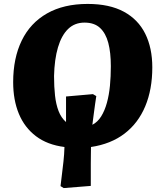

<svg xmlns="http://www.w3.org/2000/svg" viewBox="-20 -737 830 977"><path d="M304 220 288 210Q291 184 295 152Q299 120 303 84Q307 48 308 11Q221 0 163 -44Q105 -88 76 -158Q47 -228 47 -319Q47 -441 90.5 -530.5Q134 -620 219 -668.5Q304 -717 426 -717Q537 -717 610 -677.5Q683 -638 719 -565.5Q755 -493 755 -394Q755 -282 719 -196Q683 -110 613.5 -57Q544 -4 443 11Q443 25 442.5 47.5Q442 70 442 97Q442 124 442 153Q442 182 442 209ZM450 -102Q477 -116 495 -145Q513 -174 524 -214Q535 -254 539.5 -301Q544 -348 544 -400Q544 -470 531 -519Q518 -568 489 -595Q460 -622 410 -622Q360 -622 326.5 -589.5Q293 -557 275 -496Q257 -435 255 -350Q255 -295 260 -250.5Q265 -206 278 -172Q291 -138 316 -116Q316 -137 316 -157.5Q316 -178 316 -196Q316 -214 316 -227Q316 -240 316 -246L453 -258L470 -248Q467 -230 464 -208Q461 -186 457.5 -160Q454 -134 450 -102Z"/></svg>

Font: Literata ExtraBold
Style: Italic
Weight: 800
Italic angle: -2°
Designer: Latin by Veronika Burian and Jose Scaglione. Greek by Irene Vlachou. Cyrillic by Vera Evstafieva
Foundry: TypeTogether
Version: Version 3.002